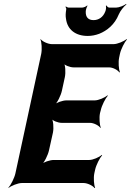

<svg xmlns="http://www.w3.org/2000/svg" viewBox="-20 -937 670 983"><path d="M492 -358 496 -373C501 -397 520 -434 532 -447L530 -449C517 -437 484 -423 465 -423H320C301 -423 268 -412 255 -399L257 -397C273 -409 292 -449 297 -473L312 -542C317 -566 315 -606 305 -618L302 -616C309 -603 338 -592 357 -592H539C558 -592 584 -578 591 -566L594 -568C588 -581 585 -618 590 -642L594 -661C599 -685 618 -722 630 -735L628 -737C614 -725 581 -711 561 -711H246C226 -711 196 -725 188 -737L187 -735C193 -722 196 -685 191 -661L59 -50C54 -26 35 11 23 24V26C37 14 72 0 92 0H408C428 0 456 14 464 26L467 24C461 11 458 -26 463 -50L467 -68C472 -92 491 -129 503 -142L501 -144C488 -132 456 -118 437 -118H255C236 -118 202 -107 189 -94L191 -92C207 -104 226 -144 231 -168L251 -258C256 -282 253 -322 243 -334L241 -332C248 -319 277 -308 296 -308H441C460 -308 487 -294 494 -282L496 -284C490 -297 487 -334 492 -358ZM459 -834C432 -834 418 -849 419 -878C419 -886 424 -902 428 -907L426 -909C422 -904 408 -898 400 -898H332C327 -898 320 -902 317 -904L315 -901C318 -899 320 -893 319 -888C316 -871 315 -854 318 -840C325 -786 366 -753 429 -753C450 -753 469 -757 488 -764C528 -780 567 -811 588 -863C596 -882 615 -905 627 -914L626 -917C614 -908 589 -898 574 -898H540C534 -898 527 -904 526 -909L522 -907C524 -902 523 -886 519 -878C508 -849 485 -834 459 -834Z"/></svg>

Font: Asimov
Style: EdgeExtremeIt
Weight: 500
Designer: Google
Version: Version 2.000980: 2014